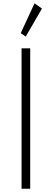

<svg xmlns="http://www.w3.org/2000/svg" viewBox="-20 -1156 317 1176"><path d="M112 0V-860H165V0ZM137.5 -932 107 -953 191.5 -1135.5 237 -1103.5Z"/></svg>

Font: Spartan Thin Light
Style: Regular
Weight: 300
Version: Version 1.004